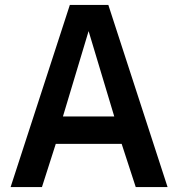

<svg xmlns="http://www.w3.org/2000/svg" viewBox="-20 -758 721 778"><path d="M263 -738H419L659 0H530L473 -175H206L150 0H23ZM443 -286 339 -632 235 -286Z"/></svg>

Font: Exo SemiBold
Style: Regular
Weight: 600
Designer: Natanael Gama
Foundry: Natanael Gama
Version: Version 1.500